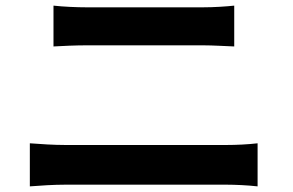

<svg xmlns="http://www.w3.org/2000/svg" viewBox="-20 -699 1040 682"><path d="M170 -679V-534C204 -536 250 -538 288 -538C343 -538 648 -538 701 -538C736 -538 783 -535 812 -534V-679C784 -676 741 -673 701 -673C646 -673 372 -673 287 -673C253 -673 206 -675 170 -679ZM86 -190V-37C123 -40 172 -43 211 -43C275 -43 723 -43 785 -43C815 -43 860 -41 895 -37V-190C861 -186 819 -184 785 -184C723 -184 275 -184 211 -184C172 -184 125 -187 86 -190Z"/></svg>

Font: Noto Sans CJK TC
Style: Bold
Weight: 700
Designer: Ryoko NISHIZUKA 西塚涼子 (kana, bopomofo & ideographs); Paul D. Hunt (Latin, Greek & Cyrillic); Sandoll Communications 산돌커뮤니
Foundry: Adobe
Version: Version 2.004;hotconv 1.0.118;makeotfexe 2.5.65603